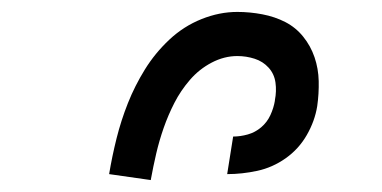

<svg xmlns="http://www.w3.org/2000/svg" viewBox="-20 -800 640 322"><path d="M233 -498 163 -508Q168 -538 175.5 -568Q183 -598 194.5 -627Q206 -656 223 -683.5Q240 -711 264 -733.5Q288 -756 318 -768Q348 -780 378 -780Q399 -780 420 -776Q441 -772 458.5 -763Q476 -754 488.5 -738.5Q501 -723 507.5 -704Q514 -685 514.5 -664Q515 -643 512 -622Q508 -597 494.5 -573.5Q481 -550 459 -534.5Q437 -519 411.5 -513.5Q386 -508 361 -508L371 -571Q383 -571 395.5 -574.5Q408 -578 418 -586.5Q428 -595 433.5 -607Q439 -619 441 -631V-632Q444 -647 442 -661.5Q440 -676 430.5 -686.5Q421 -697 407 -701.5Q393 -706 378 -706Q356 -706 335 -695Q314 -684 298.5 -666Q283 -648 272.5 -627.5Q262 -607 254.5 -585.5Q247 -564 242 -542.5Q237 -521 233 -499Z"/></svg>

Font: Iosevka HT Extended
Style: Italic
Weight: 400
Width: 7
Italic angle: -9°
Monospace: yes
Designer: Belleve Invis
Foundry: Belleve Invis
Version: Version 32.3.0; ttfautohint (v1.8.4)